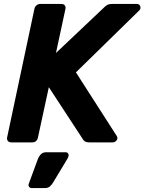

<svg xmlns="http://www.w3.org/2000/svg" viewBox="-20 -720 730 971"><path d="M36 0Q26 0 20 -7Q14 -14 16 -25L154 -675Q156 -686 164.5 -693Q173 -700 183 -700H291Q302 -700 307.5 -693Q313 -686 311 -675L263 -452L505 -681Q510 -687 520 -693.5Q530 -700 547 -700H671Q686 -700 689.5 -687.5Q693 -675 684 -667L364 -354L570 -33Q578 -20 569.5 -10Q561 0 550 0H432Q416 0 408 -6Q400 -12 397 -19L227 -279L172 -25Q170 -14 162.5 -7Q155 0 144 0ZM140 231Q131 231 126.5 224Q122 217 126 208L172 83Q177 70 187 60Q197 50 213 50H313Q320 50 324 55.5Q328 61 327 67Q326 74 322 81L248 204Q242 214 232.5 222.5Q223 231 208 231Z"/></svg>

Font: Rubik SemiBold
Style: Italic
Weight: 600
Italic angle: -12°
Designer: Hubert and Fischer
Foundry: Hubert and Fischer
Version: Version 2.300;gftools[0.9.30]